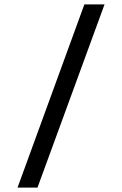

<svg xmlns="http://www.w3.org/2000/svg" viewBox="-20 -776 557 876"><path d="M365 -756H457L151 80H60Z"/></svg>

Font: Raigarh
Style: Regular
Weight: 400
Designer: jaikishan Patel
Foundry: MagicType
Version: Version 1.000;FEAKit 1.0